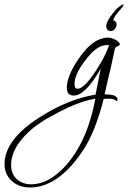

<svg xmlns="http://www.w3.org/2000/svg" viewBox="-274 -422 566 848"><path d="M-141 406Q-190 406 -221 378Q-254 349 -254 303Q-254 196 -102 98Q27 15 148 -4Q152 -23 157.5 -52Q163 -81 171 -119Q103 0 52 0Q21 0 21 -34Q21 -85 71 -159Q120 -232 168 -249Q177 -252 185.5 -254Q194 -256 201 -256Q217 -256 235 -247Q243 -243 249 -237.5Q255 -232 255 -225Q255 -221 246 -218Q237 -215 234 -209L223 -158Q218 -133 208.5 -94.5Q199 -56 188 -5H192Q245 -5 245 18Q245 24 241 24Q241 24 233 19Q225 14 204 14Q199 14 194 14Q189 14 184 15Q165 90 141 148.5Q117 207 89 248Q-19 406 -141 406ZM69 -30Q80 -30 95 -42.5Q110 -55 126 -76Q150 -108 171 -144Q192 -180 208 -222Q205 -223 199 -223Q158 -223 116 -172Q55 -99 55 -51Q55 -30 69 -30ZM-137 392Q-74 392 -15 340Q32 300 70 235Q123 144 147 14Q82 24 -10 71Q-56 94 -91 117Q-126 140 -150 163Q-225 235 -225 306Q-225 345 -201 368Q-175 392 -137 392ZM215 -285Q205 -285 200 -291.5Q195 -298 195 -306Q195 -327 225 -364Q237 -379 246 -387Q255 -395 262 -399Q267 -402 270 -402Q272 -402 272 -401Q272 -398 265 -389Q258 -380 243.5 -363Q229 -346 226 -332Q241 -329 241 -314Q241 -304 233.5 -294.5Q226 -285 215 -285Z"/></svg>

Font: Corinthia
Style: Regular
Weight: 400
Designer: Robert E. Leuschke
Foundry: Robert E. Leuschke
Version: Version 1.013; ttfautohint (v1.8.3)